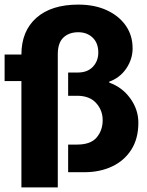

<svg xmlns="http://www.w3.org/2000/svg" viewBox="-20 -748 640 834"><path d="M73 66V-396H0V-511H73Q73 -613 138 -670.5Q203 -728 320 -728Q391 -728 444 -703.5Q497 -679 526.5 -636.5Q556 -594 556 -538Q556 -491 528.5 -450.5Q501 -410 454 -393L455 -389Q511 -369 546 -320.5Q581 -272 581 -215Q581 -146 550.5 -98Q520 -50 467 -25Q414 0 347 0H276V-120H315Q374 -120 400 -151Q426 -182 426 -226Q426 -269 397.5 -300.5Q369 -332 315 -332H276V-433H318Q360 -433 383.5 -458Q407 -483 407 -520Q407 -561 382.5 -584.5Q358 -608 320 -608Q280 -608 255.5 -585Q231 -562 231 -512V66Z"/></svg>

Font: Chivo Mono
Style: Bold
Weight: 700
Monospace: yes
Designer: Hector Gatti
Foundry: Omnibus-Type
Version: Version 1.008; ttfautohint (v1.8.4.7-5d5b)